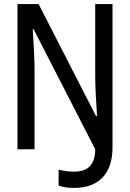

<svg xmlns="http://www.w3.org/2000/svg" viewBox="-20 -734 640 944"><path d="M145 -590.8H141.1Q149.9 -455.6 149.9 -387.2V0H65.9V-713.9H169.9L452.1 -163.1H457Q448.2 -296.9 448.2 -359.9V-713.9H533.2V-9.8Q533.2 86.9 484.4 138.4Q435.5 189.9 344.2 189.9Q298.3 189.9 268.1 178.2V100.1Q305.7 109.9 345.2 109.9Q448.2 109.9 448.2 0Z"/></svg>

Font: Noto Mono
Style: Regular
Weight: 400
Designer: Monotype Design Team
Foundry: Monotype Imaging Inc.
Version: Version 1.00